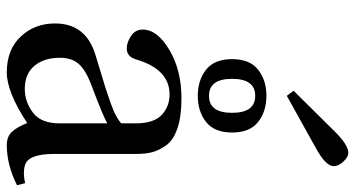

<svg xmlns="http://www.w3.org/2000/svg" viewBox="-260 -773 1045 565"><g transform="rotate(90 262.5 -490.5)"><path d="M247 -832 366 -952Q406 -993 430 -993Q442 -993 455.5 -978.5Q469 -964 469 -950Q469 -926 413 -896L262 -812ZM185 -574.5Q154 -599 154 -651Q154 -703 185 -727.5Q216 -752 262 -752Q308 -752 339 -727.5Q370 -703 370 -651Q370 -599 339 -574.5Q308 -550 262 -550Q216 -550 185 -574.5ZM262 -719Q212 -719 212 -651Q212 -583 262 -583Q312 -583 312 -651Q312 -719 262 -719ZM49 -130Q49 -221 142 -249Q157 -254 189.5 -263.5Q222 -273 240.5 -279Q259 -285 283 -293.5Q307 -302 321.5 -310Q336 -318 343 -325V-367Q343 -421 318 -444Q293 -467 258 -467Q184 -467 155 -369Q147 -341 123 -341Q105 -341 86 -353.5Q67 -366 67 -388Q67 -431 127 -466.5Q187 -502 269 -502Q323 -502 358 -490Q393 -478 408 -456.5Q423 -435 428 -415.5Q433 -396 433 -369V-127Q433 -49 468 -41Q489 -35 519 -42L525 -18Q465 12 407 12Q382 12 368 -3Q354 -18 342 -48Q251 12 193 12Q126 12 87.5 -29Q49 -70 49 -130ZM150 -144Q150 -98 173.5 -69.5Q197 -41 242 -41Q280 -41 311.5 -65Q343 -89 343 -143V-284Q324 -272 228 -236Q186 -220 168 -199.5Q150 -179 150 -144Z"/></g></svg>

Font: Linguistics Pro
Style: Regular
Weight: 400
Designer: Stefan Peev, Context Ltd
Foundry: Stefan Peev, Context Ltd
Version: Version 001.000